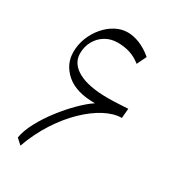

<svg xmlns="http://www.w3.org/2000/svg" viewBox="-182 -841 856 951"><g transform="rotate(30 245.5 -365.0)"><path d="M54.2 -18.1Q61 -60.1 87.9 -110.1Q114.7 -160.2 152.3 -208.7Q189.9 -257.3 229.5 -296.4Q269 -335.4 300.3 -355.5Q191.4 -355.5 136 -404.1Q80.6 -452.6 80.6 -522.9Q80.6 -565.9 96.2 -605Q111.8 -644 138.2 -674.8Q164.6 -705.6 197.8 -723.4Q231 -741.2 266.6 -741.2Q299.8 -741.2 335.7 -726.8Q371.6 -712.4 407.7 -682.1L381.3 -627.9Q352.5 -651.4 320.1 -661.9Q287.6 -672.4 248.5 -672.4Q209 -672.4 178.5 -653.8Q147.9 -635.3 130.4 -603.8Q112.8 -572.3 112.8 -533.2Q112.8 -475.6 171.9 -442.6Q231 -409.7 344.2 -409.7Q356.4 -409.7 376.7 -410.4Q397 -411.1 418.7 -412.4Q440.4 -413.6 457 -414.6L452.1 -359.4Q407.2 -359.4 355.7 -332.3Q304.2 -305.2 253.2 -255.9Q202.1 -206.5 158.4 -138.7Q114.7 -70.8 85.4 10.7Z"/></g></svg>

Font: Pinar DS1-Light
Style: Regular
Weight: 300
Designer: Amin Abedi
Version: Version 2.000